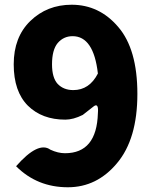

<svg xmlns="http://www.w3.org/2000/svg" viewBox="-20 -778 649 812"><path d="M200 -506Q200 -449 224 -423Q249 -397 290 -397Q358 -397 394 -467Q376 -625 287 -625Q249 -625 224 -596Q200 -567 200 -506ZM267 14Q137 14 48 -75Q142 -182 193 -145Q225 -130 255 -130Q389 -130 394 -299Q398 -345 376 -328L330 -292Q290 -272 256 -272Q158 -272 98 -331Q38 -391 38 -506Q38 -621 108 -689Q179 -758 283 -758Q400 -758 480 -664Q561 -570 561 -381Q561 -190 475 -88Q390 14 267 14Z"/></svg>

Font: Swei Half Moon CJK SC
Style: Black
Weight: 900
Version: Version 2.071